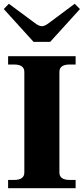

<svg xmlns="http://www.w3.org/2000/svg" viewBox="-25 -998 444 1018"><path d="M-5 -950 22 -978 157 -878Q181 -859 197 -859Q213 -859 237 -878L371 -978L399 -950L241 -776H153ZM18 -44H49Q104 -44 104 -83V-617Q104 -656 49 -656H18V-700H376V-656H345Q290 -656 290 -617V-83Q290 -44 345 -44H376V0H18Z"/></svg>

Font: Taviraj
Style: Bold
Weight: 700
Designer: Katatrad Team
Foundry: CadsonDemak
Version: Version 1.001